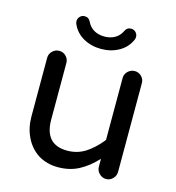

<svg xmlns="http://www.w3.org/2000/svg" viewBox="-105 -777 804 876"><g transform="rotate(15 297.5 -338.5)"><path d="M160.2 -641.6Q157.2 -647.5 157.2 -655.3Q157.2 -668 166 -677.2Q174.8 -686.5 188.5 -686.5Q208 -686.5 216.8 -667Q227.5 -644.5 248.5 -632.3Q269.5 -620.1 297.9 -620.1Q326.2 -620.1 347.2 -632.3Q368.2 -644.5 378.9 -667Q387.7 -686.5 407.2 -686.5Q420.9 -686.5 429.7 -677.2Q438.5 -668 438.5 -655.3Q438.5 -647.5 435.5 -641.6Q418.9 -603.5 381.8 -582.5Q344.7 -561.5 297.9 -561.5Q251 -561.5 213.9 -582.5Q176.8 -603.5 160.2 -641.6ZM153.3 -14.6Q114.3 -40 92.8 -84Q71.3 -127.9 71.3 -181.6V-459Q71.3 -477.5 85 -490.7Q98.6 -503.9 117.2 -503.9Q135.7 -503.9 148.9 -490.7Q162.1 -477.5 162.1 -459V-191.4Q162.1 -73.2 268.6 -73.2Q315.4 -73.2 353 -96.7Q390.6 -120.1 427.7 -166V-459Q427.7 -477.5 441.4 -490.7Q455.1 -503.9 473.6 -503.9Q492.2 -503.9 505.4 -490.7Q518.6 -477.5 518.6 -459V-40Q518.6 -21.5 505.4 -7.8Q492.2 5.9 473.6 5.9Q455.1 5.9 441.4 -7.8Q427.7 -21.5 427.7 -40V-77.1Q387.7 -34.2 344.7 -11.7Q301.8 10.7 247.1 10.7Q194.3 10.7 153.3 -14.6Z"/></g></svg>

Font: FakePearl
Style: Regular
Weight: 400
Version: Version 1.2